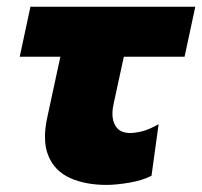

<svg xmlns="http://www.w3.org/2000/svg" viewBox="-20 -520 584 555"><path d="M288 14.5Q226.5 14.5 182.5 -5.5Q138.5 -25.5 120.5 -68Q110 -92 110 -124.5Q110 -148.5 116 -177.5Q124.5 -216.5 133 -256.5Q141.5 -296 154.5 -356H37L68 -500.5H544.5L513.5 -356H338Q330.5 -322.5 323.5 -289.5Q316.5 -256 309 -222.5Q305 -205.5 305 -191.5Q305 -172 312.5 -158.5Q324.5 -135.5 356 -135.5Q371 -135.5 391 -140.5Q411 -145.5 438.5 -161L418 -12Q392 1.5 354 8Q316 14.5 288 14.5Z"/></svg>

Font: Heraclito ExtraBold
Style: Italic
Weight: 800
Italic angle: -12°
Designer: Kostas Bartsokas (font) & Cristiano Sobral (main changes)
Foundry: Kostas Bartsokas (font) & Cristiano Sobral (main changes)
Version: Version 1.00;July 8, 2020;FontCreator 13.0.0.2655 64-bit